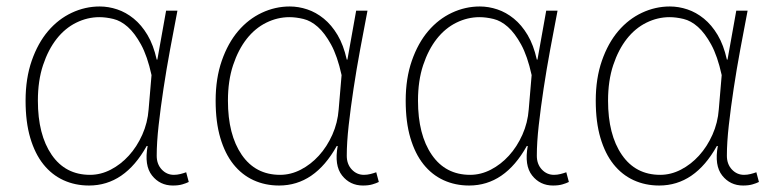

<svg xmlns="http://www.w3.org/2000/svg" viewBox="-20 -560 2388 593"><path d="M255 13Q365 13 433 -109H436Q425 -49 449.5 -18Q474 13 514 13Q531 13 543 9.5Q555 6 563 2L555 -28Q547 -25 537 -22.5Q527 -20 517 -20Q495 -20 479.5 -36.5Q464 -53 464 -79Q464 -120 470 -173.5Q476 -227 485 -286.5Q494 -346 505.5 -408Q517 -470 528 -527H493L466 -376H464Q454 -421 435.5 -452Q417 -483 393 -502.5Q369 -522 342 -531Q315 -540 288 -540Q243 -540 201.5 -520.5Q160 -501 128.5 -464Q97 -427 78 -372.5Q59 -318 59 -249Q59 -183 73.5 -134Q88 -85 114 -52.5Q140 -20 176 -3.5Q212 13 255 13ZM258 -20Q182 -20 139.5 -82Q97 -144 97 -249Q97 -311 113 -359Q129 -407 155 -440Q181 -473 215.5 -490Q250 -507 287 -507Q307 -507 330 -501.5Q353 -496 374.5 -477Q396 -458 415.5 -422.5Q435 -387 448 -328L439 -222Q436 -181 419.5 -144Q403 -107 378 -79.5Q353 -52 322 -36Q291 -20 258 -20Z M842 13Q952 13 1020 -109H1023Q1012 -49 1036.5 -18Q1061 13 1101 13Q1118 13 1130 9.5Q1142 6 1150 2L1142 -28Q1134 -25 1124 -22.5Q1114 -20 1104 -20Q1082 -20 1066.5 -36.5Q1051 -53 1051 -79Q1051 -120 1057 -173.5Q1063 -227 1072 -286.5Q1081 -346 1092.5 -408Q1104 -470 1115 -527H1080L1053 -376H1051Q1041 -421 1022.5 -452Q1004 -483 980 -502.5Q956 -522 929 -531Q902 -540 875 -540Q830 -540 788.5 -520.5Q747 -501 715.5 -464Q684 -427 665 -372.5Q646 -318 646 -249Q646 -183 660.5 -134Q675 -85 701 -52.5Q727 -20 763 -3.5Q799 13 842 13ZM845 -20Q769 -20 726.5 -82Q684 -144 684 -249Q684 -311 700 -359Q716 -407 742 -440Q768 -473 802.5 -490Q837 -507 874 -507Q894 -507 917 -501.5Q940 -496 961.5 -477Q983 -458 1002.5 -422.5Q1022 -387 1035 -328L1026 -222Q1023 -181 1006.5 -144Q990 -107 965 -79.5Q940 -52 909 -36Q878 -20 845 -20Z M1429 13Q1539 13 1607 -109H1610Q1599 -49 1623.5 -18Q1648 13 1688 13Q1705 13 1717 9.5Q1729 6 1737 2L1729 -28Q1721 -25 1711 -22.5Q1701 -20 1691 -20Q1669 -20 1653.5 -36.5Q1638 -53 1638 -79Q1638 -120 1644 -173.5Q1650 -227 1659 -286.5Q1668 -346 1679.5 -408Q1691 -470 1702 -527H1667L1640 -376H1638Q1628 -421 1609.5 -452Q1591 -483 1567 -502.5Q1543 -522 1516 -531Q1489 -540 1462 -540Q1417 -540 1375.5 -520.5Q1334 -501 1302.5 -464Q1271 -427 1252 -372.5Q1233 -318 1233 -249Q1233 -183 1247.5 -134Q1262 -85 1288 -52.5Q1314 -20 1350 -3.5Q1386 13 1429 13ZM1432 -20Q1356 -20 1313.5 -82Q1271 -144 1271 -249Q1271 -311 1287 -359Q1303 -407 1329 -440Q1355 -473 1389.5 -490Q1424 -507 1461 -507Q1481 -507 1504 -501.5Q1527 -496 1548.5 -477Q1570 -458 1589.5 -422.5Q1609 -387 1622 -328L1613 -222Q1610 -181 1593.5 -144Q1577 -107 1552 -79.5Q1527 -52 1496 -36Q1465 -20 1432 -20Z M2016 13Q2126 13 2194 -109H2197Q2186 -49 2210.5 -18Q2235 13 2275 13Q2292 13 2304 9.5Q2316 6 2324 2L2316 -28Q2308 -25 2298 -22.5Q2288 -20 2278 -20Q2256 -20 2240.5 -36.5Q2225 -53 2225 -79Q2225 -120 2231 -173.5Q2237 -227 2246 -286.5Q2255 -346 2266.5 -408Q2278 -470 2289 -527H2254L2227 -376H2225Q2215 -421 2196.5 -452Q2178 -483 2154 -502.5Q2130 -522 2103 -531Q2076 -540 2049 -540Q2004 -540 1962.5 -520.5Q1921 -501 1889.5 -464Q1858 -427 1839 -372.5Q1820 -318 1820 -249Q1820 -183 1834.5 -134Q1849 -85 1875 -52.5Q1901 -20 1937 -3.5Q1973 13 2016 13ZM2019 -20Q1943 -20 1900.5 -82Q1858 -144 1858 -249Q1858 -311 1874 -359Q1890 -407 1916 -440Q1942 -473 1976.5 -490Q2011 -507 2048 -507Q2068 -507 2091 -501.5Q2114 -496 2135.5 -477Q2157 -458 2176.5 -422.5Q2196 -387 2209 -328L2200 -222Q2197 -181 2180.5 -144Q2164 -107 2139 -79.5Q2114 -52 2083 -36Q2052 -20 2019 -20Z"/></svg>

Font: Spoqa Han Sans Neo Thin
Style: Regular
Weight: 100
Designer: [Spoqa Han Sans Neo] Dong-huui Kim  Younghwa Kang  Yujin Lee  [Noto Sans] Ryoko NISHIZUKA  (kana & ideographs); Paul D. 
Foundry: Spoqa (http://www.spoqa-han-sans.com)
Version: Version 1.100;hotconv 1.0.109;makeotfexe 2.5.65596